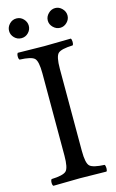

<svg xmlns="http://www.w3.org/2000/svg" viewBox="-124 -854 545 905"><g transform="rotate(-15 148.5 -401.5)"><path d="M209.5 -723.4Q194.8 -737.8 194.8 -756.8Q194.8 -775.9 209.5 -790.5Q224.1 -805.2 243.2 -805.2Q262.2 -805.2 276.6 -790.5Q291 -775.9 291 -756.8Q291 -737.8 276.6 -723.4Q262.2 -709 243.2 -709Q224.1 -709 209.5 -723.4ZM20 -723.4Q5.9 -737.8 5.9 -756.8Q5.9 -775.9 20 -790.5Q34.2 -805.2 54.2 -805.2Q74.2 -805.2 88.1 -790.5Q102.1 -775.9 102.1 -756.8Q102.1 -737.8 88.1 -723.4Q74.2 -709 54.2 -709Q34.2 -709 20 -723.4ZM190.9 -122.1Q190.9 -62 206.5 -47.6Q222.2 -33.2 277.8 -30.8Q281.7 -25.9 282 -13.9Q282.2 -2 277.8 2Q177.7 0 148.9 0Q116.7 0 19 2Q14.2 -2 14.2 -13.9Q14.2 -25.9 19 -30.8Q75.2 -32.7 90.6 -47.4Q106 -62 106 -122.1V-522.9Q106 -583 90.6 -597.4Q75.2 -611.8 19 -613.8Q14.2 -617.7 14.2 -629.9Q14.2 -642.1 19 -647Q119.1 -645 147.9 -645Q180.2 -645 277.8 -647Q281.7 -642.1 282 -630.1Q282.2 -618.2 277.8 -613.8Q221.7 -611.8 206.3 -597.4Q190.9 -583 190.9 -522.9Z"/></g></svg>

Font: Linux Libertine Capitals
Style: Small Caps
Weight: 400
Designer: Philipp H. Poll
Foundry: Philipp H. Poll
Version: Version 5.1.3